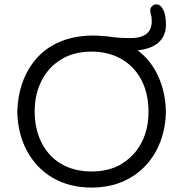

<svg xmlns="http://www.w3.org/2000/svg" viewBox="-20 -848 832 873"><path d="M669.9 -751Q669.9 -674.8 573.2 -674.8Q518.6 -674.8 475.6 -681.6L468.8 -682.6Q461.9 -682.6 441.9 -684.6Q421.9 -686.5 404.3 -686.5Q266.6 -686.5 176.8 -612.3Q110.4 -556.6 79.1 -463.9Q60.5 -406.2 58.6 -340.8Q60.5 -240.2 102.5 -162.1Q144.5 -84 218.8 -40Q295.9 4.9 396 4.9Q496.1 4.9 572.3 -39.6Q648.4 -84 690.4 -162.6Q732.4 -241.2 734.4 -340.8Q732.4 -424.8 702.6 -494.1Q672.9 -563.5 617.2 -610.4L606.4 -619.1L620.1 -621.1Q676.8 -629.9 705.6 -659.2Q734.4 -688.5 734.4 -734.4Q734.4 -796.9 711.9 -818.4Q703.1 -828.1 690.4 -828.1Q679.7 -828.1 671.4 -819.8Q663.1 -811.5 663.1 -800.8Q663.1 -793 665.5 -784.7Q668 -776.4 668.9 -771.5Q669.9 -761.7 669.9 -751ZM655.3 -340.8Q655.3 -231.4 596.7 -158.2Q570.3 -126 534.2 -103.5Q477.5 -68.4 396.5 -68.4Q317.4 -68.4 258.8 -102.5Q200.2 -136.7 168 -201.2Q137.7 -262.7 137.7 -341.3Q137.7 -419.9 168.9 -480.5Q200.2 -543 258.8 -578.1Q315.4 -613.3 396.5 -613.3Q474.6 -613.3 533.7 -578.6Q592.8 -543.9 625 -480.5Q655.3 -418.9 655.3 -340.8Z"/></svg>

Font: FakePearl
Style: Light
Weight: 350
Version: Version 1.2